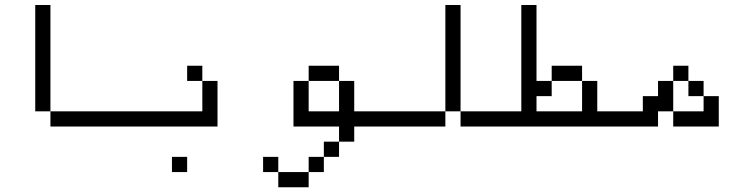

<svg xmlns="http://www.w3.org/2000/svg" viewBox="-20 -708 3040 790"><path d="M500 -187.5V-250H187.5V-187.5ZM187.5 -250V-687.5H125V-250Z M750 0V-62.5H687.5V0ZM812.5 -250H500V-187.5H875V-375H812.5Q812.5 -375 812.5 -250ZM812.5 -375V-437.5H750V-375Z M1500 -187.5V-250H1437.5Q1437.5 -250 1437.5 -375H1375Q1375 -375 1375 -250H1250Q1250 -250 1250 -375H1187.5V-187.5H1375V-125H1312.5V-62.5H1250V0H1125V62.5H1250V0H1312.5V-62.5H1375V-125H1437.5V-187.5ZM1125 0V-62.5H1062.5V0ZM1250 -375H1375V-437.5H1250Z M2000 -187.5V-250H1875V-187.5ZM1812.5 -250H1500V-187.5H1812.5ZM1812.5 -250H1875V-687.5H1812.5Z M2500 -187.5V-250H2437.5Q2437.5 -250 2437.5 -375H2375Q2375 -375 2375 -250H2187.5V-312.5H2250V-375H2187.5V-687.5H2125V-250H2000V-187.5ZM2250 -375H2375V-437.5H2250Z M2687.5 -250H2750V-187.5H2937.5Q2937.5 -187.5 2937.5 -312.5H2875V-250H2750Q2750 -250 2750 -375H2687.5V-312.5H2625V-250H2500V-187.5H2687.5ZM2875 -312.5V-375H2812.5V-312.5ZM2750 -375H2812.5V-437.5H2750Z"/></svg>

Font: UnifontExMono
Style: Regular
Weight: 500
Version: Version 15.0.06